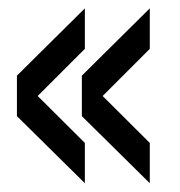

<svg xmlns="http://www.w3.org/2000/svg" viewBox="-20 -536 420 448"><path d="M178 -108.5 19.5 -265V-359.5L178 -516.5V-422L68 -312L178 -202.5ZM329.5 -108.5 171 -265V-359.5L329.5 -516.5V-422L219.5 -312L329.5 -202.5Z"/></svg>

Font: Big Shoulders Stencil Text Thin SemiBold
Style: Regular
Weight: 600
Version: Version 2.001